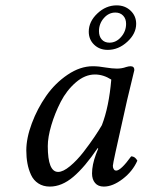

<svg xmlns="http://www.w3.org/2000/svg" viewBox="-20 -686 532 716"><path d="M359.9 -219.2Q386.2 -286.6 395 -389.2Q365.2 -408.2 334 -408.2Q296.9 -408.2 262.7 -378.7Q228.5 -349.1 206.5 -306.4Q184.6 -263.7 171.4 -219Q158.2 -174.3 158.2 -141.1Q158.2 -44.9 196.8 -44.9Q215.3 -44.9 241.2 -66.4Q267.1 -87.9 291.3 -119.1Q315.4 -150.4 332.8 -176.3Q350.1 -202.1 359.9 -219.2ZM410.2 -639.2Q385.3 -639.2 367.2 -618.4Q349.1 -597.7 349.1 -569.8Q349.1 -550.3 359.6 -538.6Q370.1 -526.9 388.2 -526.9Q413.1 -526.9 431.6 -548.1Q450.2 -569.3 450.2 -597.2Q450.2 -616.2 439.2 -627.7Q428.2 -639.2 410.2 -639.2ZM466.8 -439Q481 -439 481 -424.8Q478 -414.1 454.1 -313L411.1 -120.1Q400.9 -73.2 400.9 -67.9Q400.9 -60.5 403.6 -56.2Q406.2 -51.8 408.4 -50.8Q410.6 -49.8 413.1 -49.8Q430.7 -49.8 469.2 -103Q483.4 -103 492.2 -86.9Q474.6 -46.9 437.5 -18.6Q400.4 9.8 367.2 9.8Q345.7 9.8 334.5 -3.7Q323.2 -17.1 323.2 -39.1Q323.2 -71.3 337.9 -110.8L346.2 -131.8L344.2 -133.8Q296.4 -63 253.4 -26.6Q210.4 9.8 166 9.8Q141.1 9.8 123 -2Q105 -13.7 95.7 -33.9Q86.4 -54.2 82.3 -76.7Q78.1 -99.1 78.1 -125Q78.1 -170.9 98.6 -225.8Q119.1 -280.8 152.1 -328.1Q185.1 -375.5 231.9 -407.2Q278.8 -439 326.2 -439Q348.1 -439 375 -434.1Q398.9 -430.2 416 -430.2Q434.6 -430.2 450.2 -436Q460.4 -439 466.8 -439ZM311 -567.9Q311 -605.5 343 -635.7Q375 -666 415 -666Q446.3 -666 467 -646.2Q487.8 -626.5 487.8 -597.2Q487.8 -560.5 454.8 -530.3Q421.9 -500 381.8 -500Q351.1 -500 331.1 -519.3Q311 -538.6 311 -567.9Z"/></svg>

Font: Common Serif
Style: Italic
Weight: 400
Italic angle: -12°
Designer: Philipp H. Poll, Khaled Hosny
Foundry: Stefan Peev, Context Ltd.
Version: Version 1.026